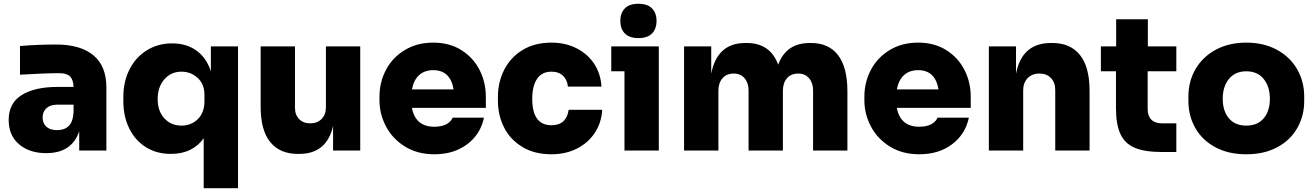

<svg xmlns="http://www.w3.org/2000/svg" viewBox="-20 -798 6969 1018"><path d="M400 -102Q361 14 225 14Q136 14 81 -33Q26 -80 26 -162Q26 -251 95 -294Q164 -337 283 -337H370Q369 -375 351.5 -392.5Q334 -410 295 -410Q220 -410 86 -402V-554Q182 -562 277 -562Q406 -562 475 -505Q544 -448 544 -335V0H400ZM283 -108Q322 -108 344.5 -130Q367 -152 370 -204V-243H283Q247 -243 226.5 -224.5Q206 -206 206 -175Q206 -144 226 -126Q246 -108 283 -108Z M1060 -65Q1032 -25 988 -3.5Q944 18 886 18Q810 18 753 -18Q696 -54 665 -117.5Q634 -181 634 -261V-285Q634 -365 666.5 -429.5Q699 -494 758 -531Q817 -568 893 -568Q969 -568 1022 -529.5Q1075 -491 1098 -420V-552H1242V200H1060ZM1064 -261V-295Q1064 -352 1028 -385Q992 -418 942 -418Q887 -418 851.5 -377.5Q816 -337 816 -273Q816 -209 851.5 -170.5Q887 -132 942 -132Q994 -132 1029 -166.5Q1064 -201 1064 -261Z M1362 -232V-552H1544V-227Q1544 -189 1566 -166.5Q1588 -144 1625 -144Q1662 -144 1685 -167Q1708 -190 1708 -229V-552H1890V0H1746V-130Q1712 18 1567 18H1559Q1464 18 1413 -44.5Q1362 -107 1362 -232Z M1992 -266V-286Q1992 -362 2026.5 -427.5Q2061 -493 2126 -532.5Q2191 -572 2277 -572Q2363 -572 2426 -532.5Q2489 -493 2522.5 -427.5Q2556 -362 2556 -284V-226H2164Q2183 -126 2283 -126Q2320 -126 2345 -138.5Q2370 -151 2380 -174H2546Q2528 -87 2457.5 -33.5Q2387 20 2283 20Q2194 20 2128 -20.5Q2062 -61 2027 -127Q1992 -193 1992 -266ZM2385 -324Q2368 -426 2277 -426Q2232 -426 2203 -400.5Q2174 -375 2164 -324Z M2620 -264V-284Q2620 -363 2653.5 -428.5Q2687 -494 2751 -533Q2815 -572 2904 -572Q2978 -572 3037 -542Q3096 -512 3130.5 -459.5Q3165 -407 3169 -339H2991Q2988 -374 2965.5 -396Q2943 -418 2904 -418Q2853 -418 2827.5 -380Q2802 -342 2802 -274Q2802 -134 2904 -134Q2945 -134 2967.5 -155.5Q2990 -177 2995 -216H3173Q3169 -147 3133.5 -93.5Q3098 -40 3038.5 -10Q2979 20 2904 20Q2813 20 2748.5 -19.5Q2684 -59 2652 -123.5Q2620 -188 2620 -264Z M3291 -420H3221V-552H3473V0H3291ZM3269 -687Q3269 -729 3293 -753.5Q3317 -778 3365 -778Q3413 -778 3437 -753.5Q3461 -729 3461 -687Q3461 -645 3437 -620.5Q3413 -596 3365 -596Q3317 -596 3293 -620.5Q3269 -645 3269 -687Z M3607 -552H3751V-408Q3783 -570 3931 -570H3939Q4064 -570 4106 -455Q4148 -570 4273 -570H4281Q4374 -570 4423.5 -505.5Q4473 -441 4473 -314V0H4291V-319Q4291 -358 4270 -383Q4249 -408 4212 -408Q4174 -408 4152.5 -383Q4131 -358 4131 -317V0H3949V-319Q3949 -358 3928 -383Q3907 -408 3870 -408Q3832 -408 3810.5 -383Q3789 -358 3789 -317V0H3607Z M4563 -266V-286Q4563 -362 4597.5 -427.5Q4632 -493 4697 -532.5Q4762 -572 4848 -572Q4934 -572 4997 -532.5Q5060 -493 5093.5 -427.5Q5127 -362 5127 -284V-226H4735Q4754 -126 4854 -126Q4891 -126 4916 -138.5Q4941 -151 4951 -174H5117Q5099 -87 5028.5 -33.5Q4958 20 4854 20Q4765 20 4699 -20.5Q4633 -61 4598 -127Q4563 -193 4563 -266ZM4956 -324Q4939 -426 4848 -426Q4803 -426 4774 -400.5Q4745 -375 4735 -324Z M5223 -552H5367V-407Q5398 -570 5552 -570H5560Q5655 -570 5706 -506.5Q5757 -443 5757 -316V0H5575V-321Q5575 -360 5552.5 -384Q5530 -408 5491 -408Q5452 -408 5428.5 -383.5Q5405 -359 5405 -319V0H5223Z M5897 -225V-420H5817V-552H5898V-696H6066V-552H6217V-420H6065V-220Q6065 -183 6084.5 -163.5Q6104 -144 6141 -144H6217V8H6142Q6050 8 5997.5 -14Q5945 -36 5921 -86.5Q5897 -137 5897 -225Z M6281 -262V-286Q6281 -367 6319 -432Q6357 -497 6426.5 -534.5Q6496 -572 6588 -572Q6680 -572 6749.5 -534.5Q6819 -497 6857 -432Q6895 -367 6895 -286V-262Q6895 -184 6858.5 -119.5Q6822 -55 6752.5 -17.5Q6683 20 6588 20Q6493 20 6423.5 -17.5Q6354 -55 6317.5 -119.5Q6281 -184 6281 -262ZM6713 -274Q6713 -339 6680 -379.5Q6647 -420 6588 -420Q6529 -420 6496 -379.5Q6463 -339 6463 -274Q6463 -210 6495.5 -171Q6528 -132 6588 -132Q6648 -132 6680.5 -171Q6713 -210 6713 -274Z"/></svg>

Font: Sora-SIA ExtraBold
Style: Regular
Weight: 800
Designer: Jonathan Barnbrook, Julián Moncada
Foundry: Barnbrook Fonts
Version: Version 2.000